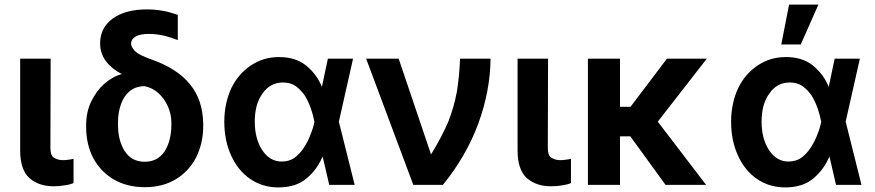

<svg xmlns="http://www.w3.org/2000/svg" viewBox="-20 -804 3819 838"><path d="M200 -159Q200 -125 215 -116Q232 -105 255 -105Q265 -105 279 -107Q295 -109 301 -111V-5Q285 2 261 5Q242 9 214 9Q149 9 108 -27Q68 -64 68 -147V-548H201Z M472 -723Q527 -763 622 -763Q658 -763 689 -757Q712 -754 756 -739V-629Q726 -641 697 -648Q662 -656 630 -656Q591 -656 571 -644Q552 -632 552 -613Q552 -600 569 -581Q586 -564 637 -546Q755 -505 810 -435Q865 -368 867 -264V-254Q867 -179 836 -117Q805 -57 748 -22Q690 13 612 13Q535 13 476 -21Q419 -55 387 -114Q356 -174 356 -249V-259Q356 -313 377 -359Q401 -408 435 -438Q473 -471 513 -481V-480Q468 -503 443 -536Q417 -571 417 -614Q417 -683 472 -723ZM495 -260Q495 -191 524 -145Q554 -98 612 -98Q668 -98 699 -144Q728 -191 728 -260V-269Q728 -305 713 -339Q698 -373 672 -397Q647 -420 612 -428Q574 -428 547 -407Q521 -386 508 -349Q495 -314 495 -269Z M1072 -23Q1019 -59 989 -125Q959 -190 959 -273Q959 -353 990 -420Q1021 -483 1076 -519Q1130 -555 1198 -555Q1270 -555 1316 -518Q1365 -478 1387 -420H1384L1411 -548H1521L1459 -273L1528 3H1417L1387 -126H1390Q1367 -67 1319 -26Q1272 14 1195 14Q1126 14 1072 -23ZM1352 -274Q1347 -301 1337 -330Q1327 -359 1311 -386Q1295 -410 1271 -428Q1248 -444 1215 -444Q1159 -444 1126 -396Q1092 -350 1092 -273Q1092 -198 1125 -148Q1158 -99 1209 -99Q1242 -99 1265 -115Q1291 -135 1306 -159Q1325 -188 1335 -216Q1348 -248 1352 -272L1353 -273Z M1720 -548 1861 -131H1862Q1909 -208 1937 -274Q1961 -335 1974 -403Q1985 -471 1988 -548H2121Q2120 -408 2067 -263Q2014 -121 1913 3H1784L1578 -548Z M2371 -159Q2371 -125 2386 -116Q2403 -105 2426 -105Q2436 -105 2450 -107Q2466 -109 2472 -111V-5Q2456 2 2432 5Q2413 9 2385 9Q2320 9 2279 -27Q2239 -64 2239 -147V-548H2372Z M2732 -338 2891 -548H3065L2851 -273L3062 3H2885L2731 -209H2686V3H2546V-548H2686V-338Z M3284 -23Q3231 -59 3201 -125Q3171 -190 3171 -273Q3171 -353 3202 -420Q3233 -483 3288 -519Q3342 -555 3410 -555Q3482 -555 3528 -518Q3577 -478 3599 -420H3596L3623 -548H3733L3671 -273L3740 3H3629L3599 -126H3602Q3579 -67 3531 -26Q3484 14 3407 14Q3338 14 3284 -23ZM3564 -274Q3559 -301 3549 -330Q3539 -359 3523 -386Q3507 -410 3483 -428Q3460 -444 3427 -444Q3371 -444 3338 -396Q3304 -350 3304 -273Q3304 -198 3337 -148Q3370 -99 3421 -99Q3454 -99 3477 -115Q3503 -135 3518 -159Q3537 -188 3547 -216Q3560 -248 3564 -272L3565 -273ZM3552 -784 3475 -610H3390L3424 -784Z"/></svg>

Font: Sinter Bold
Style: Regular
Weight: 700
Foundry: Adobe & rsms
Version: Version 1.000